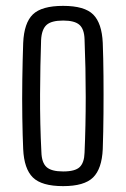

<svg xmlns="http://www.w3.org/2000/svg" viewBox="-20 -627 429 654"><path d="M195 7Q122 7 92 -22.5Q62 -52 59 -119Q57 -163 56 -226.5Q55 -290 56 -357Q57 -424 59 -481Q62 -549 92 -578Q122 -607 195 -607Q268 -607 297.5 -577.5Q327 -548 330 -481Q332 -430 332.5 -367.5Q333 -305 332.5 -240.5Q332 -176 330 -119Q327 -52 297 -22.5Q267 7 195 7ZM195 -43Q236 -43 251.5 -58Q267 -73 268 -107Q272 -198 272 -296.5Q272 -395 268 -493Q267 -528 250.5 -542.5Q234 -557 195 -557Q155 -557 138.5 -542Q122 -527 120 -491Q117 -406 116.5 -305.5Q116 -205 121 -109Q122 -73 138.5 -58Q155 -43 195 -43Z"/></svg>

Font: Big Shoulders Text Light
Style: Regular
Weight: 300
Designer: Patric King
Foundry: XO Type Co
Version: Version 1.000; ttfautohint (v1.8.2)